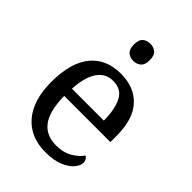

<svg xmlns="http://www.w3.org/2000/svg" viewBox="-222 -865 979 979"><g transform="rotate(45 267.5 -375.0)"><path d="M287 10Q178 10 116.5 -62Q55 -134 55 -264Q55 -404 113 -475Q171 -546 277 -546Q374 -546 429.5 -486Q485 -426 485 -307V-261H152Q154 -152 191.5 -102.5Q229 -53 301 -53Q353 -53 389.5 -74.5Q426 -96 444 -123Q451 -120 457 -111Q463 -102 463 -89Q463 -69 444 -46Q425 -23 386 -6.5Q347 10 287 10ZM384 -315Q384 -395 359.5 -443.5Q335 -492 275 -492Q220 -492 189.5 -446.5Q159 -401 154 -315ZM275 -636Q251 -636 234.5 -650Q218 -664 218 -698Q218 -733 234.5 -746.5Q251 -760 275 -760Q298 -760 315 -746.5Q332 -733 332 -698Q332 -664 315 -650Q298 -636 275 -636Z"/></g></svg>

Font: Noto Serif Gurmukhi
Style: Regular
Weight: 400
Designer: Vaibhav Singh and the Monotype Design Team
Foundry: Monotype Imaging Inc.
Version: Version 2.003